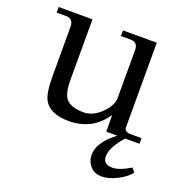

<svg xmlns="http://www.w3.org/2000/svg" viewBox="-120 -565 834 870"><g transform="rotate(20 297.5 -129.5)"><path d="M573 0H504Q449 62 449 106Q449 144 494 144Q528 144 580 112Q585 118 589 123Q593 128 594.5 130Q596 132 595 132Q576 157 537 177Q496 198 462 198Q426 198 406 174.5Q386 151 386 121Q386 60 466 0H413L412 -80Q350 13 235 13Q144 13 115 -41Q98 -72 98 -155V-396Q95 -430 64 -430H17V-457H180V-165Q180 -102 199 -77Q223 -47 285 -47Q329 -47 369 -85Q409 -125 409 -160V-396Q407 -430 373 -430H327V-457H490V-49Q490 -38 498.5 -32.5Q507 -27 515 -27H573Z"/></g></svg>

Font: GFS Didot
Style: Regular
Weight: 400
Designer: Takis Katsoulidis and George D. Matthiopoulos
Foundry: Takis Katsoulidis and George D. Matthiopoulos
Version: Version 1.0